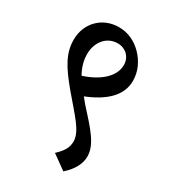

<svg xmlns="http://www.w3.org/2000/svg" viewBox="-165 -703 734 827"><g transform="rotate(30 202.5 -290.0)"><path d="M283 39C325 2 341 -35 341 -68C341 -127 293 -178 221 -257C213 -267 205 -276 198 -285C288 -321 348 -373 348 -448C348 -494 329 -535 297 -568C266 -600 226 -619 181 -619C98 -619 38 -557 38 -475C38 -408 69 -357 133 -280C203 -196 257 -146 257 -94C257 -63 242 -40 212 -12ZM119 -451C119 -508 155 -556 211 -556C250 -556 280 -528 280 -488C280 -431 226 -383 145 -357C128 -388 119 -417 119 -451Z"/></g></svg>

Font: Noto Serif Devanagari Condensed
Style: Regular
Weight: 400
Width: 3
Designer: Universal Thirst, Indian Type Foundry and the Monotype Design Team
Foundry: Monotype Imaging Inc.
Version: Version 2.004